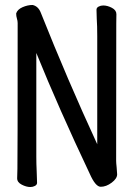

<svg xmlns="http://www.w3.org/2000/svg" viewBox="-20 -734 540 772"><path d="M102 18Q86 18 67.5 8.5Q49 -1 49 -17Q49 -29 50 -55Q51 -81 51 -641Q51 -650 48 -659.5Q45 -669 45 -680Q50 -696 70.5 -705Q91 -714 111 -714Q134 -709 144 -683Q251 -414 371 -154V-589Q371 -631 369 -659L368 -695Q368 -703 376.5 -707.5Q385 -712 395 -712Q412 -712 430 -702.5Q448 -693 448 -677Q448 -665 447.5 -639.5Q447 -614 447 -88Q447 -79 449 -61L451 -33Q451 -16 429 0.5Q407 17 385 17Q364 17 341 -35Q216 -299 126 -521V-105Q126 -74 127.5 -45Q129 -16 129 1Q129 9 120.5 13.5Q112 18 102 18Z"/></svg>

Font: \eiw{I[½ {O¿rH
Style: Bold
Weight: 700
Designer: LXGW / Fontworks Inc.
Foundry: LXGW / Fontworks Inc.
Version: Version 1.320;February 9, 2024